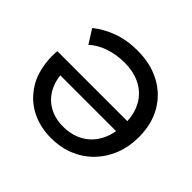

<svg xmlns="http://www.w3.org/2000/svg" viewBox="-169 -919 1138 1138"><g transform="rotate(45 400.0 -350.0)"><path d="M388 15Q307.5 15 242 -13Q176.5 -41 131 -93Q85.5 -145 66.8 -207.5Q48 -270 48 -332Q48 -353.5 50 -376H637Q633.5 -441.5 606.5 -491Q575.5 -548 517.5 -579Q459.5 -610 378.5 -610Q312.5 -610 253.8 -590.2Q195 -570.5 153.5 -532.5L99 -619Q149.5 -660.5 221.8 -687.8Q294 -715 383.5 -715Q493 -715 576 -671Q659 -627 705.8 -546.5Q752.5 -466 752.5 -356.5Q752.5 -278 726.5 -210.5Q700.5 -143 652.2 -92.5Q604 -42 537 -13.5Q470 15 388 15ZM164 -287Q167.5 -254.5 177.5 -226.5Q193.5 -181 223.8 -149.2Q254 -117.5 296 -100.5Q338 -83.5 388.5 -83.5Q447.5 -83.5 493.8 -103Q540 -122.5 572 -158.2Q604 -194 621 -244.5Q627.5 -265 631.5 -287Z"/></g></svg>

Font: Geologica EX
Style: Regular
Weight: 400
Designer: Sindre Bremnes, Frode Helland
Foundry: Monokrom Skriftforlag AS
Version: Version 1.010;gftools[0.9.28]